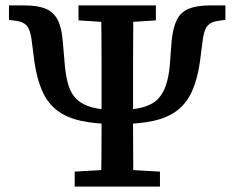

<svg xmlns="http://www.w3.org/2000/svg" viewBox="-20 -687 863 707"><path d="M412 -230Q333 -230 278.5 -242Q224 -254 189.5 -281Q155 -308 135.5 -352Q116 -396 107 -458L96 -543Q91 -579 78 -593Q65 -607 41 -610L13 -614V-667H71Q119 -667 148 -655Q177 -643 192 -614.5Q207 -586 211 -536L219 -444Q223 -402 232.5 -371.5Q242 -341 263 -321Q284 -301 319.5 -291.5Q355 -282 412 -282Q468 -282 504 -291.5Q540 -301 560 -321Q580 -341 590.5 -371.5Q601 -402 605 -444L612 -536Q617 -586 631.5 -614.5Q646 -643 675.5 -655Q705 -667 753 -667H810V-614L782 -610Q758 -607 745 -593Q732 -579 727 -543L716 -458Q707 -396 687.5 -352Q668 -308 633.5 -281Q599 -254 545 -242Q491 -230 412 -230ZM352 0Q353 -51 353.5 -102Q354 -153 354 -205Q354 -257 354 -309V-359Q354 -410 354 -461.5Q354 -513 353.5 -564.5Q353 -616 352 -667H471Q471 -616 470.5 -565Q470 -514 470 -462.5Q470 -411 470 -359V-309Q470 -258 470 -206Q470 -154 470.5 -103Q471 -52 471 0ZM255 0V-55L392 -63H431L569 -55V0ZM269 -612V-667H554V-612L431 -604H392Z"/></svg>

Font: Source Serif 4 Medium
Style: Regular
Weight: 500
Designer: Frank Grießhammer
Foundry: Adobe Systems Incorporated
Version: Version 4.004;hotconv 1.0.116;makeotfexe 2.5.65601